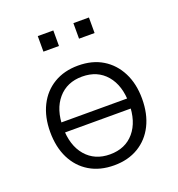

<svg xmlns="http://www.w3.org/2000/svg" viewBox="-128 -803 851 917"><g transform="rotate(-20 297.0 -344.5)"><path d="M298 8Q226 8 173.5 -23.5Q121 -55 92.5 -112Q64 -169 64 -246Q64 -322 92.5 -379Q121 -436 173.5 -467.5Q226 -499 297 -499Q369 -499 421 -467.5Q473 -436 502 -379Q531 -322 531 -246Q531 -169 502.5 -112Q474 -55 421.5 -23.5Q369 8 298 8ZM297 -48Q375 -48 420 -101Q465 -154 465 -246Q465 -337 420 -390Q375 -443 297 -443Q220 -443 174.5 -390Q129 -337 129 -246Q129 -154 174.5 -101Q220 -48 297 -48ZM100 -220V-271H495V-220ZM346 -618V-697H425V-618ZM165 -618V-697H244V-618Z"/></g></svg>

Font: Nunito Sans 9pt Light
Style: Regular
Weight: 300
Version: Version 3.101;gftools[0.9.27]